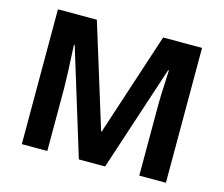

<svg xmlns="http://www.w3.org/2000/svg" viewBox="-101 -848 1144 982"><g transform="rotate(15 471.0 -357.0)"><path d="M712 -338V0H853V-714H647L468 -168H465L296 -714H90V0H225V-332C225 -370 222 -446 216 -560H220L392 0H531L715 -559H719C713 -426 712 -419 712 -338Z"/></g></svg>

Font: Passageway
Style: Regular
Weight: 700
Foundry: Ascender Corporation
Version: Version 1.11